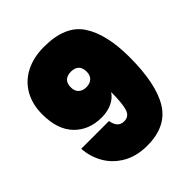

<svg xmlns="http://www.w3.org/2000/svg" viewBox="-207 -876 1012 1012"><g transform="rotate(-45 298.5 -370.0)"><path d="M310 -170Q347 -170 358.5 -207.5Q370 -245 370 -328Q352 -300 318 -284Q284 -268 241 -268Q146 -268 88 -328Q30 -388 30 -501Q30 -576 61.5 -631.5Q93 -687 151.5 -717Q210 -747 288 -747Q446 -747 507.5 -654Q569 -561 569 -389Q569 -191 508.5 -92Q448 7 305 7Q226 7 169 -26Q112 -59 81.5 -112.5Q51 -166 47 -228H254Q259 -199 272.5 -184.5Q286 -170 310 -170ZM355 -495Q355 -525 339.5 -539.5Q324 -554 296 -554Q268 -554 252.5 -539.5Q237 -525 237 -495Q237 -468 253 -453Q269 -438 296 -438Q323 -438 339 -453Q355 -468 355 -495Z"/></g></svg>

Font: Poppins Black A&M
Style: Regular
Weight: 900
Designer: Ninad Kale (Devanagari), Jonny Pinhorn (Latin)
Foundry: Indian Type Foundry
Version: 4.004